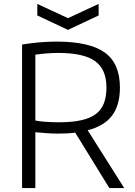

<svg xmlns="http://www.w3.org/2000/svg" viewBox="-20 -963 691 983"><path d="M171 -943 328 -870 485 -943V-884L328 -810L171 -884ZM365 -284Q344 -281 321.5 -280Q299 -279 274 -279Q250 -279 221 -281Q192 -283 161 -286V0H93V-735Q184 -750 269 -750Q439 -750 516.5 -694Q594 -638 594 -515Q594 -425 554 -371.5Q514 -318 429 -296L616 0H540ZM282 -337Q348 -337 394 -347Q440 -357 469 -378Q498 -399 511.5 -433Q525 -467 525 -515Q525 -608 467 -650Q409 -692 278 -692Q250 -692 218 -689.5Q186 -687 161 -683V-346Q177 -342 211.5 -339.5Q246 -337 282 -337Z"/></svg>

Font: Encode Sans Normal
Style: Light
Weight: 300
Designer: Pablo Impallari, Andres Torresi
Foundry: Pablo Impallari, Andres Torresi
Version: Version 1.000; ttfautohint (v1.00) -l 8 -r 50 -G 200 -x 14 -